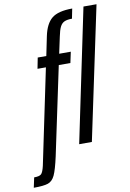

<svg xmlns="http://www.w3.org/2000/svg" viewBox="-179 -804 717 1058"><g transform="rotate(-10 180.0 -275.0)"><path d="M-8 83 103 -449H56L68 -510H116L138 -617Q152 -685 187.5 -714Q223 -743 302 -743L291 -688Q264 -688 248.5 -681Q233 -674 224 -656Q215 -638 208 -603L188 -510H253L240 -449H175L71 43Q55 116 41 146Q27 176 2.5 184.5Q-22 193 -78 193L-66 137Q-36 137 -26 127Q-16 117 -8 83ZM210 0 365 -743H438L281 0Z"/></g></svg>

Font: Saira Ultra Condensed Medium
Style: Italic
Weight: 500
Width: 1
Italic angle: -12°
Designer: Hector Gatti with collaboration of the Omnibus-Type team
Foundry: Omnibus-Type
Version: Version 1.001; ttfautohint (v1.8)